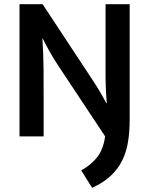

<svg xmlns="http://www.w3.org/2000/svg" viewBox="-20 -650 711 915"><path d="M73 -630H183L423 -266Q443 -236 460 -206.5Q477 -177 487 -158H489Q483 -227 483 -296.5Q483 -366 483 -435V-630H598V-81Q598 -23 590 26.5Q582 76 561.5 116.5Q541 157 506.5 189Q472 221 419 245L367 162Q413 137 442.5 100Q472 63 481 0L259 -335Q236 -369 215.5 -406Q195 -443 184 -466H182Q187 -392 187.5 -322.5Q188 -253 188 -181V0H73Z"/></svg>

Font: Mukta SemiBold
Style: Regular
Weight: 600
Designer: Girish Dalvi and Yashodeep Gholap
Foundry: Ek Type
Version: Version 2.538;PS 1.002;hotconv 16.6.51;makeotf.lib2.5.65220;